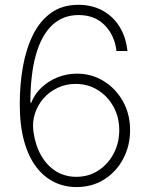

<svg xmlns="http://www.w3.org/2000/svg" viewBox="-20 -757 614 787"><path d="M292.5 9.8Q245.1 9.8 203.1 -10.3Q161.1 -30.3 129.2 -71.8Q97.2 -113.3 79.1 -177.7Q61 -242.2 61 -331.5Q61 -412.1 74.2 -485.1Q87.4 -558.1 115.7 -615Q144 -671.9 189.9 -704.6Q235.8 -737.3 301.3 -737.3Q357.4 -737.3 400.9 -713.4Q444.3 -689.5 470.5 -646.7Q496.6 -604 502.4 -547.9H457.5Q449.7 -612.8 408.9 -654.1Q368.2 -695.3 301.8 -695.3Q237.8 -695.3 193.8 -653.8Q149.9 -612.3 127.2 -532.2Q104.5 -452.1 104.5 -335.9H107.9Q121.6 -371.1 149.9 -397.9Q178.2 -424.8 215.8 -439.9Q253.4 -455.1 295.4 -455.1Q355.5 -455.1 404.8 -424.8Q454.1 -394.5 483.6 -342.3Q513.2 -290 513.2 -223.6Q513.2 -160.2 485.6 -107.2Q458 -54.2 408.4 -22.2Q358.9 9.8 292.5 9.8ZM292.5 -32.2Q343.3 -32.2 383.1 -58.1Q422.9 -84 445.8 -127.4Q468.8 -170.9 468.8 -223.6Q468.8 -276.9 445.1 -319.8Q421.4 -362.8 380.9 -387.9Q340.3 -413.1 290 -413.1Q250.5 -413.1 216.6 -397.2Q182.6 -381.3 158.4 -353.8Q134.3 -326.2 123 -290.8Q111.8 -255.4 117.2 -215.8Q125.5 -159.2 149.7 -117.9Q173.8 -76.7 210.4 -54.4Q247.1 -32.2 292.5 -32.2Z"/></svg>

Font: Inter 18pt ExtraLight
Style: Regular
Weight: 250
Designer: Rasmus Andersson
Foundry: rsms
Version: Version 4.001;git-66647c0bb